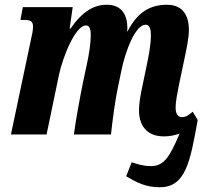

<svg xmlns="http://www.w3.org/2000/svg" viewBox="-20 -566 863 808"><path d="M745 -73C729 -73 719 -87 719 -113C719 -139 726 -172 734 -213L755 -313C763 -351 775 -404 775 -441C775 -495 753 -546 683 -546C612 -546 558 -515 517 -434H515C516 -439 516 -444 516 -448C516 -498 496 -546 430 -546C375 -546 327 -518 277 -446H273L286 -536H76L66 -482H85C108 -482 119 -476 119 -454C119 -436 114 -416 110 -398L26 0H176L228 -250C244 -326 297 -459 342 -459C359 -459 362 -438 362 -419C362 -385 355 -338 345 -293L330 -223C316 -154 298 -55 291 0H447C453 -57 466 -153 476 -197L490 -265C508 -355 551 -463 593 -462C612 -462 615 -439 615 -418C615 -378 605 -326 598 -294L581 -212C570 -162 565 -130 565 -101C565 -45 592 8 670 8C695 8 717 3 736 -4C695 92 671 133 616 133C580 133 557 124 534 117L511 176C556 202 593 222 652 222C761 222 780 117 812 -61L791 -96C774 -81 762 -73 745 -73Z"/></svg>

Font: Noto Serif Condensed Extra
Style: Italic
Weight: 800
Width: 3
Italic angle: -12°
Designer: Monotype Design Team
Foundry: Monotype Imaging Inc.
Version: Version 1.901